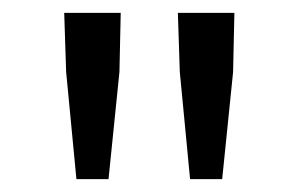

<svg xmlns="http://www.w3.org/2000/svg" viewBox="-20 -710 467 299"><path d="M83 -598 99 -431H149L166 -598L168 -690H80ZM260 -598 276 -431H326L343 -598L345 -690H257Z"/></svg>

Font: Cambridge Sans
Style: Regular
Weight: 400
Version: Version 2.020;PS 002.020;hotconv 1.0.88;makeotf.lib2.5.64775